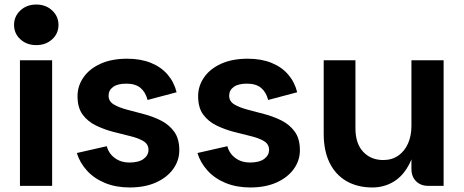

<svg xmlns="http://www.w3.org/2000/svg" viewBox="-20 -820 2045 847"><path d="M68 0V-554H210V0ZM140 -621Q98 -621 70 -646.5Q42 -672 42 -710Q42 -748 70 -774Q98 -800 140 -800Q182 -800 210 -774Q238 -748 238 -710Q238 -672 210 -646.5Q182 -621 140 -621Z M552 7Q492 7 444 -12.5Q396 -32 364 -67Q332 -102 319 -145L451 -175Q460 -142 487 -122.5Q514 -103 550 -103Q592 -103 613.5 -119Q635 -135 635 -159Q635 -184 612.5 -197.5Q590 -211 554.5 -219.5Q519 -228 479 -238.5Q439 -249 403 -266.5Q367 -284 344.5 -314.5Q322 -345 322 -396Q322 -441 348.5 -479Q375 -517 424 -539Q473 -561 541 -561Q600 -561 645 -543Q690 -525 719 -491.5Q748 -458 759 -413L631 -379Q622 -414 599.5 -432.5Q577 -451 537 -451Q499 -451 479 -436.5Q459 -422 459 -398Q459 -373 481.5 -359.5Q504 -346 539.5 -336.5Q575 -327 615 -316.5Q655 -306 690.5 -288Q726 -270 748.5 -239Q771 -208 771 -157Q771 -112 744 -74.5Q717 -37 668 -15Q619 7 552 7Z M1084 7Q1024 7 976 -12.5Q928 -32 896 -67Q864 -102 851 -145L983 -175Q992 -142 1019 -122.5Q1046 -103 1082 -103Q1124 -103 1145.5 -119Q1167 -135 1167 -159Q1167 -184 1144.5 -197.5Q1122 -211 1086.5 -219.5Q1051 -228 1011 -238.5Q971 -249 935 -266.5Q899 -284 876.5 -314.5Q854 -345 854 -396Q854 -441 880.5 -479Q907 -517 956 -539Q1005 -561 1073 -561Q1132 -561 1177 -543Q1222 -525 1251 -491.5Q1280 -458 1291 -413L1163 -379Q1154 -414 1131.5 -432.5Q1109 -451 1069 -451Q1031 -451 1011 -436.5Q991 -422 991 -398Q991 -373 1013.5 -359.5Q1036 -346 1071.5 -336.5Q1107 -327 1147 -316.5Q1187 -306 1222.5 -288Q1258 -270 1280.5 -239Q1303 -208 1303 -157Q1303 -112 1276 -74.5Q1249 -37 1200 -15Q1151 7 1084 7Z M1795 -75V-554H1937V0H1870Q1836 0 1815.5 -20.5Q1795 -41 1795 -75ZM1623 7Q1557 7 1508.5 -21Q1460 -49 1434 -102Q1408 -155 1408 -230V-554H1548V-254Q1548 -187 1582 -150.5Q1616 -114 1671 -114Q1709 -114 1737 -133.5Q1765 -153 1780 -187Q1795 -221 1795 -264L1817 -235Q1814 -152 1786.5 -98Q1759 -44 1716.5 -18.5Q1674 7 1623 7Z"/></svg>

Font: Parkinsans Light SemiBold
Style: Regular
Weight: 600
Version: Version 1.000